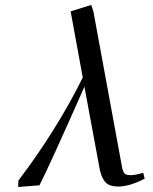

<svg xmlns="http://www.w3.org/2000/svg" viewBox="-20 -748 618 775"><path d="M53.2 6.8 54.2 -19Q209.5 -224.1 314 -435.1L265.1 -702.1L348.1 -728L356.9 -702.1L473.1 -70.8Q477.1 -52.7 483.6 -46.9Q490.2 -41 507.8 -41Q527.8 -41 558.1 -50.8L564 -26.9Q503.4 4.9 457 4.9Q422.9 4.9 407.5 -10.5Q392.1 -25.9 383.8 -58.1L320.8 -397.9Q178.2 -75.7 139.2 0Z"/></svg>

Font: Dehuti Alt
Style: Bold-Italic
Weight: 700
Version: Version 1.2